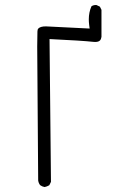

<svg xmlns="http://www.w3.org/2000/svg" viewBox="-20 -777 540 776"><path d="M364.7 -607.4Q377.9 -607.4 383.8 -613.3Q388.7 -618.2 390.1 -627.9V-737.3L383.8 -750L370.6 -756.3Q369.1 -756.8 368.2 -756.8Q356.9 -756.8 349.6 -751.5Q338.9 -727.5 338.9 -698.7Q338.9 -688.5 340.3 -677.2L342.3 -661.6L165.5 -670.4Q153.8 -670.4 146.5 -668.2Q139.2 -666 135.3 -662.1Q131.3 -658.2 131.3 -649.9Q130.4 -617.2 130.4 -589.4L134.3 -47.9Q135.7 -37.1 142.1 -28.8Q149.9 -22.9 160.2 -21Q169.9 -22.9 179.2 -28.3L186 -42L180.2 -619.1Q312.5 -612.8 356.4 -607.9Q360.8 -607.4 364.7 -607.4Z"/></svg>

Font: NaikaiFont
Style: ExtraLight
Weight: 200
Version: Version 1.89